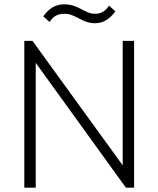

<svg xmlns="http://www.w3.org/2000/svg" viewBox="-20 -872 736 892"><path d="M93 0H146V-580L565 0H603V-682H550V-104L131 -682H93ZM181 -796 210 -770C227 -794 244 -808 280 -808C332 -808 360 -764 422 -764C463 -764 492 -787 516 -819L487 -846C470 -822 453 -808 421 -808C373 -808 345 -852 279 -852C233 -852 205 -829 181 -796Z"/></svg>

Font: MV Cash ExtraLight
Style: Regular
Weight: 200
Designer: Rodrigo Fuenzalida
Foundry: fragTYPE
Version: Version 1.100;Glyphs 3.1.2 (3151)